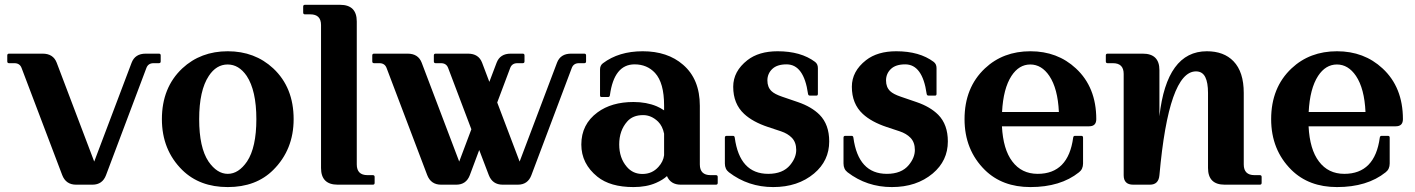

<svg xmlns="http://www.w3.org/2000/svg" viewBox="-20 -757 5800 787"><path d="M292 0Q250 0 234.9 -39.6L68.4 -478.5Q61 -498 39.1 -498H17.1Q9.8 -498 9.8 -505.4V-529.8Q9.8 -537.1 17.1 -537.1H154.8Q198.2 -537.1 212.4 -500L366.2 -94.7L519.5 -500Q533.7 -537.1 577.1 -537.1H631.3Q638.7 -537.1 638.7 -529.8V-505.4Q638.7 -498 631.3 -498H609.4Q587.4 -498 580.1 -478.5L414.6 -39.1Q399.9 0 358.9 0Z M913.6 -44.4Q958 -44.4 992.7 -95.2Q1030.8 -152.8 1030.8 -268.6Q1030.8 -385.7 991.2 -445.8Q959 -492.7 913.1 -492.7Q866.7 -492.7 835.9 -445.8Q796.4 -386.2 796.4 -268.6Q796.4 -152.3 834.5 -95.2Q869.6 -44.4 913.6 -44.4ZM913.6 9.8Q798.3 9.8 727.1 -60.1Q643.6 -142.6 643.6 -268.6Q643.6 -397.9 727.1 -476.6Q802.7 -546.9 913.6 -546.9Q1024.4 -546.9 1100.1 -476.6Q1183.6 -398.4 1183.6 -268.6Q1183.6 -143.6 1100.1 -60.5Q1029.8 9.8 913.6 9.8Z M1364.3 0Q1295.9 0 1295.9 -68.4V-654.3Q1295.9 -698.2 1252 -698.2H1230Q1222.7 -698.2 1222.7 -705.6V-730Q1222.7 -737.3 1230 -737.3H1374Q1442.4 -737.3 1442.4 -668.9V-83Q1442.4 -39.1 1486.3 -39.1H1508.3Q1515.6 -39.1 1515.6 -31.7V-7.3Q1515.6 0 1508.3 0Z M1788.1 0Q1746.1 0 1731 -39.6L1564.5 -478.5Q1557.1 -498 1535.2 -498H1513.2Q1505.9 -498 1505.9 -505.4V-529.8Q1505.9 -537.1 1513.2 -537.1H1650.9Q1694.3 -537.1 1708.5 -500L1862.3 -94.7L1912.1 -227.1L1816.9 -478.5Q1809.6 -498 1787.6 -498H1765.6Q1758.3 -498 1758.3 -505.4V-529.8Q1758.3 -537.1 1765.6 -537.1H1898.4Q1941.9 -537.1 1956.1 -500L1985.8 -421.4L2015.6 -500Q2029.8 -537.1 2073.2 -537.1H2122.6Q2129.9 -537.1 2129.9 -529.8V-505.4Q2129.9 -498 2122.6 -498H2100.6Q2078.6 -498 2071.3 -478.5L2018.1 -336.9L2109.9 -94.7L2263.2 -500Q2277.3 -537.1 2320.8 -537.1H2375Q2382.3 -537.1 2382.3 -529.8V-505.4Q2382.3 -498 2375 -498H2353Q2331.1 -498 2323.7 -478.5L2158.2 -39.1Q2143.6 0 2102.5 0H2040.5Q1998.5 0 1983.4 -39.6L1944.3 -142.1L1905.8 -39.1Q1891.1 0 1850.1 0Z M2770.5 0Q2729 0 2713.9 -35.2Q2696.8 -19.5 2668.9 -7.3Q2629.9 9.8 2576.7 9.8Q2481.4 9.8 2428.7 -32.7Q2362.8 -85.9 2362.8 -164.6Q2362.8 -247.6 2429.2 -296.4Q2486.8 -338.9 2576.7 -338.9Q2629.9 -338.9 2671.9 -321.3Q2686 -315.4 2702.1 -304.7V-324.7Q2702.1 -417.5 2665 -458Q2632.3 -493.2 2581.1 -493.2Q2497.1 -493.2 2480 -366.7Q2479 -359.4 2472.7 -359.4H2444.8Q2439.5 -359.4 2439.5 -366.7V-472.2Q2439.5 -488.8 2451.2 -497.6Q2516.6 -546.9 2614.3 -546.9Q2716.3 -546.9 2779.8 -491.7Q2848.6 -432.6 2848.6 -323.2V-83Q2848.6 -39.1 2892.6 -39.1H2914.6Q2921.9 -39.1 2921.9 -31.7V-7.3Q2921.9 0 2914.6 0ZM2702.1 -120.6V-209Q2695.8 -240.2 2677.7 -258.3Q2649.9 -285.2 2616.2 -285.2Q2573.7 -285.2 2550.8 -258.8Q2518.1 -221.7 2518.1 -165Q2518.1 -109.4 2549.3 -73.2Q2574.2 -43.9 2613.3 -43.9Q2653.3 -43.9 2679.2 -73.2Q2698.7 -94.7 2702.1 -120.6Z M3149.4 9.8Q3046.9 9.8 2967.8 -50.8Q2951.2 -63.5 2951.2 -86.9V-192.9Q2951.2 -200.2 2958.5 -200.2H2984.4Q2990.7 -200.2 2991.7 -192.9Q3011.7 -44.4 3128.9 -44.4Q3189 -44.4 3218.8 -80.6Q3243.7 -110.8 3243.7 -142.3Q3243.7 -173.8 3225.6 -192.4Q3209 -209.5 3181.2 -218.8L3128.4 -236.3Q3065.4 -257.3 3030.3 -290Q2985.4 -331.5 2985.4 -401.4Q2985.4 -464.8 3043.5 -510.3Q3090.3 -546.9 3167.5 -546.9Q3262.7 -546.9 3320.8 -503.4Q3332.5 -494.6 3332.5 -478V-372.6Q3332.5 -365.2 3327.1 -365.2H3299.3Q3293 -365.2 3292 -372.6Q3274.9 -493.2 3204.1 -493.2Q3165 -493.2 3145.3 -474.1Q3125.5 -455.1 3125.5 -427.2Q3125.5 -399.4 3142.6 -383.3Q3155.3 -371.1 3185.5 -360.8L3251 -338.4Q3306.6 -319.3 3339.4 -286.6Q3378.9 -246.6 3378.9 -177.2Q3378.9 -98.1 3316.9 -45.9Q3250.5 9.8 3149.4 9.8Z M3635.7 9.8Q3533.2 9.8 3454.1 -50.8Q3437.5 -63.5 3437.5 -86.9V-192.9Q3437.5 -200.2 3444.8 -200.2H3470.7Q3477.1 -200.2 3478 -192.9Q3498 -44.4 3615.2 -44.4Q3675.3 -44.4 3705.1 -80.6Q3730 -110.8 3730 -142.3Q3730 -173.8 3711.9 -192.4Q3695.3 -209.5 3667.5 -218.8L3614.7 -236.3Q3551.8 -257.3 3516.6 -290Q3471.7 -331.5 3471.7 -401.4Q3471.7 -464.8 3529.8 -510.3Q3576.7 -546.9 3653.8 -546.9Q3749 -546.9 3807.1 -503.4Q3818.8 -494.6 3818.8 -478V-372.6Q3818.8 -365.2 3813.5 -365.2H3785.6Q3779.3 -365.2 3778.3 -372.6Q3761.2 -493.2 3690.4 -493.2Q3651.4 -493.2 3631.6 -474.1Q3611.8 -455.1 3611.8 -427.2Q3611.8 -399.4 3628.9 -383.3Q3641.6 -371.1 3671.9 -360.8L3737.3 -338.4Q3793 -319.3 3825.7 -286.6Q3865.2 -246.6 3865.2 -177.2Q3865.2 -98.1 3803.2 -45.9Q3736.8 9.8 3635.7 9.8Z M4203.6 9.8Q4088.4 9.8 4017.1 -60.1Q3933.6 -142.6 3933.6 -268.6Q3933.6 -397.9 4017.1 -476.6Q4091.8 -546.9 4203.6 -546.9Q4314.5 -546.9 4390.1 -476.6Q4473.6 -399.4 4473.6 -268.6Q4473.6 -239.3 4444.3 -239.3H4086.9Q4091.8 -144.5 4129.4 -95.2Q4167.5 -44.4 4233.4 -44.4Q4358.9 -44.4 4378.9 -192.9Q4379.9 -200.2 4386.2 -200.2H4412.1Q4419.4 -200.2 4419.4 -192.9V-86.9Q4419.4 -63.5 4402.8 -50.8Q4327.1 9.8 4203.6 9.8ZM4087.4 -297.9H4320.3Q4315.9 -394 4281.2 -445.8Q4249.5 -492.7 4203.1 -492.7Q4156.7 -492.7 4126 -445.8Q4092.3 -394 4087.4 -297.9Z M4625 0Q4585.9 0 4585.9 -38.6V-454.1Q4585.9 -498 4542 -498H4520Q4512.7 -498 4512.7 -505.4V-529.8Q4512.7 -537.1 4520 -537.1H4664.1Q4732.4 -537.1 4732.4 -469.7V-280.3Q4762.2 -546.9 4926.8 -546.9Q4996.6 -546.9 5036.1 -505.9Q5078.1 -462.4 5078.1 -376V-83Q5078.1 -39.1 5122.1 -39.1H5144Q5151.4 -39.1 5151.4 -31.7V-7.3Q5151.4 0 5144 0H5000Q4931.6 0 4931.6 -68.4V-376Q4931.6 -418.5 4920.4 -440.9Q4908.7 -464.4 4882.3 -464.4Q4770.5 -464.4 4732.4 -38.6Q4729 0 4693.4 0Z M5460.4 9.8Q5345.2 9.8 5273.9 -60.1Q5190.4 -142.6 5190.4 -268.6Q5190.4 -397.9 5273.9 -476.6Q5348.6 -546.9 5460.4 -546.9Q5571.3 -546.9 5647 -476.6Q5730.5 -399.4 5730.5 -268.6Q5730.5 -239.3 5701.2 -239.3H5343.8Q5348.6 -144.5 5386.2 -95.2Q5424.3 -44.4 5490.2 -44.4Q5615.7 -44.4 5635.7 -192.9Q5636.7 -200.2 5643.1 -200.2H5668.9Q5676.3 -200.2 5676.3 -192.9V-86.9Q5676.3 -63.5 5659.7 -50.8Q5584 9.8 5460.4 9.8ZM5344.2 -297.9H5577.1Q5572.8 -394 5538.1 -445.8Q5506.3 -492.7 5460 -492.7Q5413.6 -492.7 5382.8 -445.8Q5349.1 -394 5344.2 -297.9Z"/></svg>

Font: Simply Serif
Style: Bold
Weight: 700
Designer: Wojciech Kalinowski "wmk69" (wmk69@o2.pl)
Foundry: Wojciech Kalinowski "wmk69" (wmk69@o2.pl)
Version: Version 1.0.0; 2022-02-18